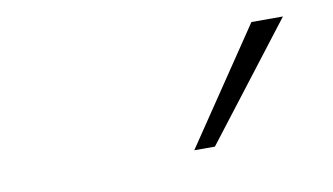

<svg xmlns="http://www.w3.org/2000/svg" viewBox="-37 -814 573 330"><g transform="rotate(-10 250.0 -649.0)"><path d="M280 -549 415 -749H470L316 -549Z"/></g></svg>

Font: Nunito Sans ExtraLight
Style: Italic
Weight: 200
Italic angle: -9°
Designer: Vernon Adams
Foundry: Vernon Adams
Version: Version 3.006; ttfautohint (v1.8.3)